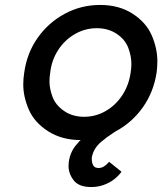

<svg xmlns="http://www.w3.org/2000/svg" viewBox="-20 -556 656 776"><path d="M349 200Q299 200 278 173Q257 146 257 115Q257 107 258 99Q264 54 294 23Q299 16 306 10Q230 10 174.5 -25.5Q119 -61 96.5 -113Q74 -165 74 -215Q74 -238 78 -263Q89 -342 132.5 -403.5Q176 -465 242 -500.5Q308 -536 385 -536Q461 -536 516 -500.5Q571 -465 593.5 -412.5Q616 -360 616 -308Q616 -286 613 -263Q601 -184 557.5 -122.5Q514 -61 449 -26Q445 -23 441 -21Q410 -1 388 18Q357 45 351 81Q351 85 351 89Q351 101 356.5 112Q362 123 379 123Q390 123 400.5 116.5Q411 110 421 98L471 138Q460 154 441.5 168.5Q423 183 399 191.5Q375 200 349 200ZM320 -84Q367 -84 407.5 -107.5Q448 -131 474.5 -171.5Q501 -212 508 -263Q511 -281 511 -298Q511 -329 498.5 -362.5Q486 -396 452 -419Q418 -442 371 -442Q324 -442 283 -418.5Q242 -395 215.5 -354.5Q189 -314 183 -263Q180 -244 180 -227Q180 -197 192.5 -164Q205 -131 239 -107.5Q273 -84 320 -84Z"/></svg>

Font: Lexend
Style: Italic
Weight: 400
Italic angle: -8.13011°
Designer: Bonnie Shaver-Troup, Thomas Jockin
Foundry: Lexend
Version: Version 1.007